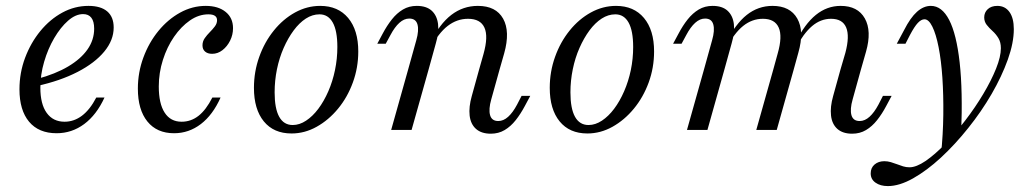

<svg xmlns="http://www.w3.org/2000/svg" viewBox="-20 -446 3542 659"><path d="M174.2 11.3Q112.9 11.3 79.8 -28.2Q46.8 -67.7 46.8 -139.5Q46.8 -196 66.1 -247.6Q85.5 -299.2 118.5 -339.5Q151.6 -379.8 194 -402.8Q236.3 -425.8 283.9 -425.8Q325.8 -425.8 348 -406.9Q370.2 -387.9 370.2 -351.6Q370.2 -308.1 337.9 -269Q305.6 -229.8 246.4 -199.2Q187.1 -168.5 106.5 -150.8L107.3 -175Q170.2 -191.9 213.7 -217.7Q257.3 -243.5 280.2 -276.2Q303.2 -308.9 303.2 -347.6Q303.2 -372.6 293.5 -385.1Q283.9 -397.6 265.3 -397.6Q239.5 -397.6 213.7 -375Q187.9 -352.4 166.1 -315.3Q144.4 -278.2 131.5 -233.9Q118.5 -189.5 118.5 -145.2Q118.5 -88.7 140.3 -58.5Q162.1 -28.2 201.6 -28.2Q233.9 -28.2 261.3 -48.8Q288.7 -69.4 310.5 -111.3H338.7Q311.3 -51.6 269 -20.2Q226.6 11.3 174.2 11.3Z M577.4 11.3Q518.5 11.3 485.9 -29Q453.2 -69.4 453.2 -141.9Q453.2 -197.6 472.2 -248.8Q491.1 -300 523.8 -339.9Q556.5 -379.8 598.4 -402.8Q640.3 -425.8 686.3 -425.8Q729 -425.8 754.4 -405.2Q779.8 -384.7 779.8 -349.2Q779.8 -326.6 769.8 -306.5Q759.7 -286.3 743.5 -273.8Q727.4 -261.3 708.1 -261.3Q692.7 -261.3 683.9 -269Q675 -276.6 675 -290.3Q675 -304 682.7 -314.9Q690.3 -325.8 700 -335.5Q709.7 -345.2 717.3 -355.2Q725 -365.3 725 -376.6Q725 -396.8 695.2 -396.8Q662.1 -396.8 631.9 -375.8Q601.6 -354.8 577.4 -319.8Q553.2 -284.7 539.1 -240.3Q525 -196 525 -149.2Q525 -90.3 545.2 -59.3Q565.3 -28.2 603.2 -28.2Q635.5 -28.2 661.3 -48.4Q687.1 -68.5 708.9 -111.3H737.1Q710.5 -51.6 669.4 -20.2Q628.2 11.3 577.4 11.3Z M980.6 12.1Q919.4 12.1 885.5 -29.4Q851.6 -71 851.6 -144.4Q851.6 -200 869.8 -250.8Q887.9 -301.6 919.8 -341.1Q951.6 -380.6 992.7 -403.2Q1033.9 -425.8 1079 -425.8Q1140.3 -425.8 1175 -384.3Q1209.7 -342.7 1209.7 -269.4Q1209.7 -213.7 1191.1 -162.9Q1172.6 -112.1 1140.3 -73Q1108.1 -33.9 1066.9 -10.9Q1025.8 12.1 980.6 12.1ZM984.7 -16.9Q1008.1 -16.9 1030.6 -31.9Q1053.2 -46.8 1072.6 -72.6Q1091.9 -98.4 1106.9 -132.7Q1121.8 -166.9 1129.8 -205.6Q1137.9 -244.4 1137.9 -284.7Q1137.9 -340.3 1122.2 -368.5Q1106.5 -396.8 1076.6 -396.8Q1052.4 -396.8 1029.8 -382.3Q1007.3 -367.7 987.9 -341.5Q968.5 -315.3 953.6 -281.5Q938.7 -247.6 930.6 -208.5Q922.6 -169.4 922.6 -129Q922.6 -73.4 938.3 -45.2Q954 -16.9 984.7 -16.9Z M1624.2 -206.5 1639.5 -260.5Q1656.5 -321 1642.7 -351.2Q1629 -381.5 1586.3 -381.5Q1548.4 -381.5 1516.5 -356.9Q1484.7 -332.3 1457.3 -279.8V-300Q1488.7 -363.7 1529 -394.8Q1569.4 -425.8 1620.2 -425.8Q1682.3 -425.8 1706.9 -381.9Q1731.5 -337.9 1710.5 -262.9L1694.4 -206.5ZM1380.6 -206.5 1408.9 -308.1Q1418.5 -341.9 1412.9 -362.1Q1407.3 -382.3 1384.7 -382.3Q1366.9 -382.3 1350.8 -367.7Q1334.7 -353.2 1320.2 -325.8L1304 -296H1275L1293.5 -330.6Q1308.1 -358.1 1325 -379.4Q1341.9 -400.8 1362.9 -413.3Q1383.9 -425.8 1410.5 -425.8Q1443.5 -425.8 1461.7 -409.3Q1479.8 -392.7 1483.5 -363.7Q1487.1 -334.7 1475.8 -296.8L1450.8 -206.5ZM1322.6 0 1380.6 -206.5H1450.8L1392.7 0ZM1666.1 -104.8Q1656.5 -71 1662.1 -50.8Q1667.7 -30.6 1690.3 -30.6Q1708.1 -30.6 1724.2 -45.2Q1740.3 -59.7 1754.8 -87.1L1770.2 -116.9H1800L1781.5 -82.3Q1766.9 -54.8 1750 -33.5Q1733.1 -12.1 1712.1 0.4Q1691.1 12.9 1664.5 12.9Q1632.3 12.9 1613.7 -3.6Q1595.2 -20.2 1591.9 -49.6Q1588.7 -79 1599.2 -116.1L1624.2 -206.5H1694.4Z M1996 12.1Q1934.7 12.1 1900.8 -29.4Q1866.9 -71 1866.9 -144.4Q1866.9 -200 1885.1 -250.8Q1903.2 -301.6 1935.1 -341.1Q1966.9 -380.6 2008.1 -403.2Q2049.2 -425.8 2094.4 -425.8Q2155.6 -425.8 2190.3 -384.3Q2225 -342.7 2225 -269.4Q2225 -213.7 2206.5 -162.9Q2187.9 -112.1 2155.6 -73Q2123.4 -33.9 2082.3 -10.9Q2041.1 12.1 1996 12.1ZM2000 -16.9Q2023.4 -16.9 2046 -31.9Q2068.5 -46.8 2087.9 -72.6Q2107.3 -98.4 2122.2 -132.7Q2137.1 -166.9 2145.2 -205.6Q2153.2 -244.4 2153.2 -284.7Q2153.2 -340.3 2137.5 -368.5Q2121.8 -396.8 2091.9 -396.8Q2067.7 -396.8 2045.2 -382.3Q2022.6 -367.7 2003.2 -341.5Q1983.9 -315.3 1969 -281.5Q1954 -247.6 1946 -208.5Q1937.9 -169.4 1937.9 -129Q1937.9 -73.4 1953.6 -45.2Q1969.4 -16.9 2000 -16.9Z M2633.9 -206.5 2649.2 -262.1Q2666.1 -321 2652.8 -351.2Q2639.5 -381.5 2598.4 -381.5Q2561.3 -381.5 2530.6 -356.9Q2500 -332.3 2472.6 -279.8V-300Q2504 -363.7 2543.1 -394.8Q2582.3 -425.8 2631.5 -425.8Q2691.9 -425.8 2716.5 -382.3Q2741.1 -338.7 2720.2 -265.3L2704 -206.5ZM2864.5 -206.5 2881.5 -264.5Q2896.8 -321.8 2884.3 -351.6Q2871.8 -381.5 2832.3 -381.5Q2796.8 -381.5 2767.3 -356.5Q2737.9 -331.5 2710.5 -279.8V-300Q2741.9 -363.7 2780.2 -394.8Q2818.5 -425.8 2865.3 -425.8Q2924.2 -425.8 2948.4 -382.7Q2972.6 -339.5 2952.4 -268.5L2934.7 -206.5ZM2396 -206.5 2424.2 -308.1Q2433.9 -341.9 2428.2 -362.1Q2422.6 -382.3 2400 -382.3Q2382.3 -382.3 2366.1 -367.7Q2350 -353.2 2335.5 -325.8L2319.4 -296H2290.3L2308.9 -330.6Q2323.4 -358.1 2340.3 -379.4Q2357.3 -400.8 2378.2 -413.3Q2399.2 -425.8 2425.8 -425.8Q2458.9 -425.8 2477 -409.3Q2495.2 -392.7 2498.8 -363.7Q2502.4 -334.7 2491.1 -296.8L2466.1 -206.5ZM2337.9 0 2396 -206.5H2466.1L2408.1 0ZM2575.8 0 2633.9 -206.5H2704L2646 0ZM2906.5 -104.8Q2896.8 -71 2902.4 -50.8Q2908.1 -30.6 2930.6 -30.6Q2948.4 -30.6 2964.5 -45.2Q2980.6 -59.7 2995.2 -87.1L3010.5 -116.9H3040.3L3021.8 -82.3Q3007.3 -54.8 2990.3 -33.5Q2973.4 -12.1 2952.4 0.4Q2931.5 12.9 2904.8 12.9Q2872.6 12.9 2854 -3.6Q2835.5 -20.2 2832.3 -49.6Q2829 -79 2839.5 -116.1L2864.5 -206.5H2934.7Z M3027.4 192.7Q3001.6 192.7 2985.1 181Q2968.5 169.4 2968.5 149.2Q2968.5 129.8 2981.9 118.5Q2995.2 107.3 3015.3 107.3Q3026.6 107.3 3037.5 110.5Q3048.4 113.7 3058.9 117.7Q3069.4 121.8 3079.8 125Q3090.3 128.2 3101.6 128.2Q3125 128.2 3156.9 106.5Q3188.7 84.7 3223.8 48.4Q3258.9 12.1 3293.1 -32.7Q3327.4 -77.4 3354.8 -123.4Q3382.3 -169.4 3398.8 -210.5Q3415.3 -251.6 3415.3 -280.6Q3415.3 -300.8 3406.9 -314.9Q3398.4 -329 3386.7 -339.5Q3375 -350 3366.5 -360.9Q3358.1 -371.8 3358.1 -386.3Q3358.1 -403.2 3370.2 -414.5Q3382.3 -425.8 3403.2 -425.8Q3429.8 -425.8 3444.8 -404.8Q3459.7 -383.9 3459.7 -346Q3459.7 -299.2 3439.1 -241.5Q3418.5 -183.9 3383.5 -123.4Q3348.4 -62.9 3303.2 -6.5Q3258.1 50 3209.7 94.8Q3161.3 139.5 3114.1 166.1Q3066.9 192.7 3027.4 192.7ZM3209.7 86.3Q3216.9 16.1 3217.7 -52Q3218.5 -120.2 3214.5 -179.4Q3210.5 -238.7 3201.6 -283.9Q3192.7 -329 3180.2 -354.4Q3167.7 -379.8 3153.2 -379.8Q3141.9 -379.8 3130.2 -367.3Q3118.5 -354.8 3103.2 -325.8L3087.9 -296H3058.1L3083.1 -342.7Q3104.8 -385.5 3127.4 -405.6Q3150 -425.8 3175 -425.8Q3212.9 -425.8 3237.9 -377.4Q3262.9 -329 3273.8 -231.9Q3284.7 -134.7 3279 11.3Q3269.4 23.4 3258.9 35.1Q3248.4 46.8 3236.3 59.3Q3224.2 71.8 3209.7 86.3Z"/></svg>

Font: Playfair 5pt SemiExpanded Light Light
Style: Italic
Weight: 300
Italic angle: -15.6°
Version: Version 2.203